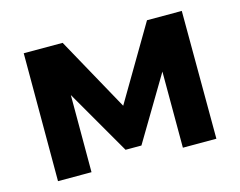

<svg xmlns="http://www.w3.org/2000/svg" viewBox="-80 -659 975 780"><g transform="rotate(-15 407.5 -269.0)"><path d="M74.7 0V-537.9H238.3L441.3 -170.4H376.2L593.1 -537.9H739.4L740.8 0H599.9L599.5 -377.9L624.3 -361.7L439.5 -52.1H372.8L187.4 -373.3L215.6 -380.3V0Z"/></g></svg>

Font: Montserrat Alternates Thin
Style: Regular
Weight: 100
Designer: Julieta Ulanovsky
Foundry: Julieta Ulanovsky
Version: Version 9.000